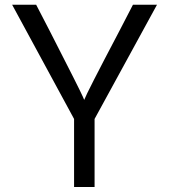

<svg xmlns="http://www.w3.org/2000/svg" viewBox="-20 -751 701 796"><path d="M30.3 -731.4H129.9L187.5 -620.1Q310.5 -379.9 323.2 -350.6L329.1 -336.9Q338.9 -364.3 473.6 -620.1L531.2 -731.4H630.9L372.1 -257.8V24.4H287.1V-257.8Z"/></svg>

Font: GenEi M Gothic v2 Regular
Style: Regular
Weight: 400
Version: Version 2.0